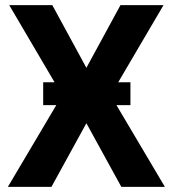

<svg xmlns="http://www.w3.org/2000/svg" viewBox="-20 -731 675 751"><path d="M490.2 -319.8H435.5L625 0H454.6L317.9 -249L181.2 0H10.7L200.2 -319.8H148.9V-409.2H193.4L16.1 -710.9H184.6L317.9 -465.8L451.2 -710.9H619.6L442.4 -409.2H490.2Z"/></svg>

Font: Roboto-o
Style: o-Bold
Weight: 700
Designer: Google
Version: Version 2.134; 2016; ttfautohint (v1.6)